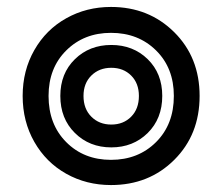

<svg xmlns="http://www.w3.org/2000/svg" viewBox="-20 -515 637 550"><path d="M297.9 15.1Q227.5 15.1 169.7 -17.3Q111.8 -49.8 78.4 -108.4Q44.9 -167 44.9 -240.2Q44.9 -313 78.4 -371.6Q111.8 -430.2 169.7 -462.6Q227.5 -495.1 297.9 -495.1Q406.2 -495.1 479 -422.9Q551.8 -350.6 551.8 -240.2Q551.8 -129.4 479.2 -57.1Q406.7 15.1 297.9 15.1ZM297.9 -57.1Q376 -57.1 427 -107.9Q478 -158.7 478 -240.2Q478 -320.3 427 -370.6Q376 -420.9 297.9 -420.9Q220.7 -420.9 169.9 -370.6Q119.1 -320.3 119.1 -240.2Q119.1 -158.7 169.7 -107.9Q220.2 -57.1 297.9 -57.1ZM152.8 -240.2Q152.8 -304.7 194.6 -345.5Q236.3 -386.2 298.8 -386.2Q361.3 -386.2 403.1 -345.5Q444.8 -304.7 444.8 -240.2Q444.8 -175.3 403.1 -134Q361.3 -92.8 298.8 -92.8Q236.3 -92.8 194.6 -134Q152.8 -175.3 152.8 -240.2ZM377.9 -240.2Q377.9 -276.4 355.7 -298.6Q333.5 -320.8 298.8 -320.8Q264.2 -320.8 241.7 -298.6Q219.2 -276.4 219.2 -240.2Q219.2 -203.1 241.7 -180.7Q264.2 -158.2 298.8 -158.2Q333.5 -158.2 355.7 -180.7Q377.9 -203.1 377.9 -240.2Z"/></svg>

Font: Prompt
Style: Regular
Weight: 400
Designer: Katatrad Team
Foundry: CadsonDemak
Version: Version 1.000;PS 001.000;hotconv 1.0.88;makeotf.lib2.5.64775